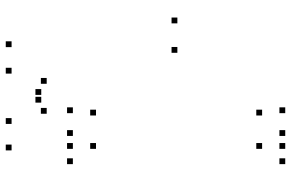

<svg xmlns="http://www.w3.org/2000/svg" viewBox="-190 -800 1001 660"><g transform="rotate(-90 310.0 -470.5)"><path d="M192.2 -720V-740H172.2V-720ZM95.3 -720V-740H75.3V-720ZM95.3 10V-10H75.3V10ZM192.2 10V-10H172.2V10ZM262.5 -69.5V-89.5H242.5V-69.5ZM147.8 -69.5V-89.5H127.8V-69.5ZM147.8 10V-10H127.8V10ZM270.5 10V-10H250.5V10ZM579.2 -360.8V-380.8H559.2V-360.8ZM270.5 -720V-740H250.5V-720ZM147.8 -720V-740H127.8V-720ZM147.8 -640.5V-660.5H127.8V-640.5ZM262.5 -640.5V-660.5H242.5V-640.5ZM478 -360.8V-380.8H458V-360.8ZM233.5 -930.7V-950.7H213.5V-930.7ZM333.3 -828.7V-848.7H313.3V-828.7ZM306.7 -828.7V-848.7H286.7V-828.7ZM406.5 -930.7V-950.7H386.5V-930.7ZM497.5 -930.7V-950.7H477.5V-930.7ZM371.5 -810V-830H351.5V-810ZM268.5 -810V-830H248.5V-810ZM142.5 -930.7V-950.7H122.5V-930.7Z"/></g></svg>

Font: Monaspace Neon Dots Var
Style: Regular
Weight: 400
Designer: Riley Cran and the Lettermatic Team
Version: Version 1.100 (Monaspace Neon Dots)